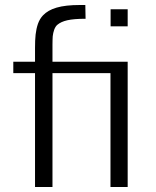

<svg xmlns="http://www.w3.org/2000/svg" viewBox="-20 -748 625 768"><path d="M120.1 0H189.9V-455.6H421.9V0H490.7V-501H189.9V-569.3C189.9 -583.5 190.4 -594.7 190.9 -603C192.9 -620.1 198.2 -639.6 209.5 -648.9C229 -665 258.8 -672.9 322.3 -672.9L321.3 -728H299.8C221.7 -728 178.2 -713.9 151.9 -686.5C143.6 -677.7 136.7 -666.5 131.8 -652.8C122.6 -625.5 120.1 -598.6 120.1 -556.2V-501H33.2V-455.6H120.1ZM422.4 -642.6H490.7V-710.9H422.4Z"/></svg>

Font: Ride Light
Style: Regular
Weight: 300
Version: Version 3.000